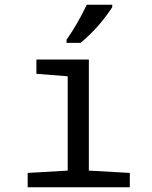

<svg xmlns="http://www.w3.org/2000/svg" viewBox="-20 -786 640 806"><path d="M264.2 -465.8 132.8 -476.1V-536.1H353V-69.8L524.9 -60.1V0H96.2V-60.1L264.2 -69.8ZM259.3 -619.1Q305.2 -684.1 344.2 -766.1H451.2V-755.9Q396.5 -671.4 318.4 -606H259.3Z"/></svg>

Font: WenQuanYi Micro Hei Mono
Style: Regular
Weight: 400
Foundry: Ascender Corporation
Version: Version 0.2.0-beta